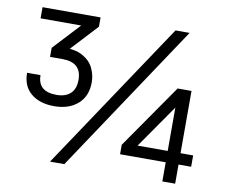

<svg xmlns="http://www.w3.org/2000/svg" viewBox="-78 -803 1054 899"><g transform="rotate(10 449.5 -353.5)"><path d="M188 -259Q118 -259 77 -293.5Q36 -328 36 -391H100Q100 -313 189 -313Q232 -313 255.5 -335Q279 -357 279 -400Q279 -483 188 -483H129V-526L289 -698L295 -653H54V-706H330V-662L175 -495L172 -537Q238 -540 275 -519Q312 -498 327 -465.5Q342 -433 342 -400Q342 -333 299.5 -296Q257 -259 188 -259ZM282 0H214L686 -707H753ZM780 -397 579 -108 560 -145H869V-91H531V-136L743 -441H809V0H748V-406Z"/></g></svg>

Font: 42dot Sans
Style: Regular
Weight: 400
Designer: 42dot
Version: Version 1.000